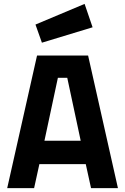

<svg xmlns="http://www.w3.org/2000/svg" viewBox="-20 -965 642 985"><path d="M420 -123 447 0H585L432 -680H170L17 0H155L182 -123ZM325 -566 394 -243H208L277 -566ZM162 -839 195 -746 455 -825 414 -945Z"/></svg>

Font: Online Auction - Bold
Style: Bold
Weight: 500
Designer: Mohamed Mostafa, the designer of Online Auction
Foundry: Kief Type Foundry
Version: ""